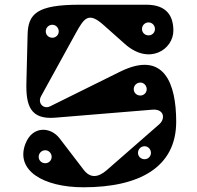

<svg xmlns="http://www.w3.org/2000/svg" viewBox="-20 -779 837 814"><path d="M600 -759H318C137 -759 99 -721 97 -632L92 -431C89 -329 110 -272 213 -280L626 -314C675 -318 683 -277 655 -252L433 -58C395 -25 362 -23 334 -60L233 -192C195 -242 118 -247 88 -170C44 -57 163 15 334 15C571 15 727 -70 727 -263C727 -423 677 -568 489 -475L192 -328C165 -315 138 -341 154 -371L301 -638C337 -703 355 -730 419 -673L509 -593C613 -500 715 -570 715 -649C715 -710 688 -759 600 -759ZM610 -629C594 -629 582 -641 582 -656C582 -671 594 -684 610 -684C625 -684 637 -671 637 -656C637 -641 625 -629 610 -629ZM202 -619C186 -619 174 -631 174 -646C174 -661 186 -674 202 -674C217 -674 229 -661 229 -646C229 -631 217 -619 202 -619ZM575 -374C559 -374 547 -386 547 -401C547 -416 559 -429 575 -429C590 -429 602 -416 602 -401C602 -386 590 -374 575 -374ZM593 -104C577 -104 565 -116 565 -131C565 -146 577 -159 593 -159C608 -159 620 -146 620 -131C620 -116 608 -104 593 -104ZM172 -87C156 -87 144 -99 144 -114C144 -129 156 -142 172 -142C187 -142 199 -129 199 -114C199 -99 187 -87 172 -87Z"/></svg>

Font: Pilowlava Atome
Style: Regular
Weight: 500
Designer: Anton Moglia, Jérémy Landes, Maksym Kobuzan (Cyrillic), Velvetyne Type Foundry
Foundry: Anton Moglia, Jérémy Landes, Velvetyne Type Foundry
Version: Version 1.002;Glyphs 3.3 (3303)